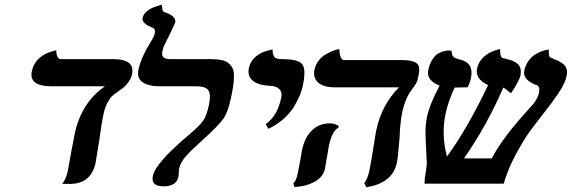

<svg xmlns="http://www.w3.org/2000/svg" viewBox="-20 -770 2397 805"><path d="M414.1 -292Q404.3 -246.6 397.5 -189.9Q384.3 -105 380.9 -87.9Q361.3 4.9 264.6 1H240.7Q256.3 -17.1 264.2 -53.2Q266.1 -61 280.3 -142.1Q282.7 -153.8 286.9 -175.8Q291 -197.8 293 -208Q320.8 -339.8 419.9 -408.2H196.8Q147.9 -408.2 127.2 -424.3Q106.4 -440.4 113.8 -473.1Q117.2 -488.3 124.3 -501Q131.3 -513.7 140.6 -522.5Q149.9 -531.2 160.4 -538.1Q170.9 -544.9 180.7 -548.6Q190.4 -552.2 198.2 -554.7Q206.1 -557.1 210.9 -558.1L215.8 -559.1Q216.8 -522 235.8 -522H455.1Q500.5 -522 520.5 -506.3Q540.5 -490.7 533.2 -457Q529.8 -440.9 519 -426.3Q508.3 -411.6 499 -404.1Q489.7 -396.5 471.7 -383.8Q457.5 -374 449.2 -366.2Q440.9 -358.4 430.4 -338.9Q419.9 -319.3 414.1 -292Z M661.1 -556.2Q656.7 -535.6 666.3 -528.8Q675.8 -522 696.8 -522H864.7Q891.1 -522 909.4 -518.1Q927.7 -514.2 938.7 -504.6Q949.7 -495.1 955.3 -483.2Q960.9 -471.2 960.9 -451.4Q960.9 -431.6 958 -411.4Q955.1 -391.1 948.7 -360.8Q936 -300.3 917.2 -272.9Q898.4 -245.6 827.6 -181.2Q782.2 -140.6 759.5 -115Q736.8 -89.4 731.4 -64Q729.5 -54.2 729.5 -43.9Q729 -31.7 728 -28.8Q719.7 11.2 665.5 11.2Q638.2 11.2 627.2 0Q616.2 -11.2 621.1 -33.2Q632.3 -86.9 772.5 -205.1Q815.9 -241.7 831.3 -263.2Q846.7 -284.7 856.4 -332Q864.7 -371.1 854.7 -389.6Q844.7 -408.2 801.8 -408.2H650.9Q602.1 -408.2 577.6 -425.5Q553.2 -442.9 560.5 -478Q571.3 -528.8 612.3 -595.2Q625.5 -615.2 628.9 -629.9Q633.3 -649.9 617.2 -654.8Q605.5 -659.7 597.9 -663.8Q590.3 -668 583 -676.5Q575.7 -685.1 577.6 -693.8Q585.9 -733.9 659.2 -750Q658.7 -722.7 668.9 -719.2Q690.4 -712.9 704.1 -701.7Q717.8 -690.4 714.4 -674.8Q713.9 -672.4 697.8 -638.7Q681.6 -605 676.8 -597.2H677.7Q665 -575.2 661.1 -556.2Z M1105.5 -230 1093.8 -250Q1142.6 -281.7 1159.2 -360.8Q1164.1 -383.3 1151.4 -396.2Q1138.7 -409.2 1111.8 -410.2Q1062.5 -412.6 1039.6 -431.9Q1016.6 -451.2 1023.4 -484.9Q1026.4 -499 1033.7 -511Q1041 -522.9 1049.8 -530.5Q1058.6 -538.1 1068.8 -544.2Q1079.1 -550.3 1088.6 -553.5Q1098.1 -556.6 1106 -558.8Q1113.8 -561 1118.2 -561.5L1123 -562Q1122.6 -550.8 1124.8 -543Q1127 -535.2 1130.4 -531Q1133.8 -526.9 1140.4 -524.9Q1147 -522.9 1151.9 -522.5Q1156.7 -522 1164.6 -522Q1230.5 -522 1247.3 -500.5Q1264.2 -479 1249.5 -410.2Q1245.6 -391.6 1237.3 -371.1Q1229 -350.6 1213.4 -324Q1197.8 -297.4 1169.7 -272.2Q1141.6 -247.1 1105.5 -230Z M1359.4 -161.1Q1357.4 -151.4 1350.8 -111.1Q1344.2 -70.8 1342.3 -62Q1337.9 -41 1322.3 -25.1Q1306.6 -9.3 1279.3 1.2Q1252 11.7 1215.3 14.2L1209.5 -1Q1221.7 -10.7 1228.5 -43.9Q1229 -46.9 1232.2 -63.7Q1235.4 -80.6 1237.8 -91.8Q1243.7 -127.9 1246.1 -140.1Q1257.3 -193.4 1287.6 -223.1Q1317.9 -252.9 1363.8 -252.9Q1382.3 -252.9 1400.4 -242.2L1398.9 -234.9Q1372.1 -220.2 1359.4 -161.1ZM1666 -296.9Q1657.7 -256.8 1655.3 -192.9Q1648.9 -111.3 1644 -87.9Q1639.6 -66.4 1629.2 -49.1Q1618.7 -31.7 1602.5 -18.8Q1586.4 -5.9 1564.7 2.4Q1543 10.7 1516.1 15.1L1507.3 -2Q1521.5 -20.5 1528.3 -53.2Q1536.1 -90.3 1543.5 -138.2Q1553.2 -202.1 1557.6 -224.1Q1580.1 -330.6 1652.8 -403.8H1381.8Q1351.6 -403.8 1331.1 -413.1Q1310.5 -422.4 1302.2 -439Q1293.9 -455.6 1298.3 -477.1Q1302.7 -498 1315.2 -514.6Q1327.6 -531.2 1342.3 -540Q1356.9 -548.8 1370.8 -554.7Q1384.8 -560.5 1393.6 -562.5L1402.8 -564Q1402.8 -551.8 1405 -541.5Q1407.2 -531.2 1411.6 -524.7Q1416 -518.1 1421.4 -518.1H1664.1Q1698.7 -518.1 1716.1 -511Q1733.4 -503.9 1736.3 -490.5Q1739.3 -477.1 1735.4 -457L1730 -433.1Q1727.5 -421.4 1707 -395Q1679.2 -359.4 1666 -296.9Z M2355.5 -451.2Q2352.1 -435.5 2343.8 -417.5Q2335.4 -399.4 2319.3 -376Q2303.2 -352.5 2292 -337.6Q2280.8 -322.8 2257.8 -293Q2219.2 -244.1 2195.8 -211.2Q2172.4 -178.2 2140.9 -119.1Q2109.4 -60.1 2091.8 0H1759.8Q1760.3 -26.4 1765.1 -48.8Q1770 -81.1 1769.5 -87.9Q1769 -96.7 1768.3 -107.2Q1767.6 -117.7 1767.3 -127.7Q1767.1 -137.7 1766.6 -145Q1766.1 -153.3 1765.4 -169.7Q1764.6 -186 1764.4 -193.8Q1764.2 -201.7 1763.9 -214.8Q1763.7 -228 1764.4 -236.6Q1765.1 -245.1 1766.4 -256.1Q1767.6 -267.1 1769.5 -276.9Q1781.7 -334 1823.2 -411.1Q1767.1 -433.1 1775.4 -475.1Q1781.2 -502.9 1793.5 -521.5Q1805.7 -540 1819.1 -546.9Q1832.5 -553.7 1844.7 -556.4Q1856.9 -559.1 1865.2 -558.1L1873 -557.1Q1874 -539.6 1880.4 -532.5Q1886.7 -525.4 1906.2 -521Q1968.3 -507.8 1954.6 -442.9Q1950.2 -421.9 1940.4 -403.8Q1896.5 -403.8 1887.2 -402.8H1886.2Q1858.4 -342.8 1848.1 -293Q1829.6 -205.1 1854 -113.8Q1939.9 -231 2026.4 -413.1Q1971.2 -439.5 1980 -481.9Q1982.9 -496.6 1990 -508.8Q1997.1 -521 2005.9 -529.3Q2014.6 -537.6 2024.4 -543.9Q2034.2 -550.3 2043.5 -554Q2052.7 -557.6 2060.1 -560.1Q2067.4 -562.5 2071.8 -563.5L2076.7 -564Q2076.7 -553.7 2077.6 -546.6Q2078.6 -539.6 2079.6 -536.1Q2080.6 -532.7 2082.8 -530.3Q2085 -527.8 2085.9 -527.3Q2086.9 -526.9 2089.4 -525.9Q2090.8 -525.9 2093.5 -525.4Q2096.2 -524.9 2097.2 -524.9Q2098.1 -524.4 2099.6 -523.9Q2101.1 -523.4 2102.1 -522.9Q2117.2 -519.5 2126.2 -516.1Q2135.3 -512.7 2146.7 -504.9Q2158.2 -497.1 2161.9 -483.6Q2165.5 -470.2 2161.6 -451.2Q2160.2 -445.3 2153.8 -431.9Q2147.5 -418.5 2138.4 -403.6Q2129.4 -388.7 2122.1 -378.9Q2096.2 -400.4 2090.3 -402.8Q2019.5 -240.2 1925.3 -106H2042Q2085.9 -192.4 2205.1 -321.8Q2233.4 -351.1 2239.7 -380.9Q2245.6 -408.2 2227.1 -415L2226.6 -414.1Q2170.4 -436.5 2178.2 -474.1Q2183.1 -497.1 2195.6 -514.4Q2208 -531.7 2222.2 -540.5Q2236.3 -549.3 2249.8 -554.4Q2263.2 -559.6 2272 -561L2281.2 -562Q2280.3 -547.9 2281.7 -540Q2283.2 -532.2 2285.2 -530.8Q2287.1 -529.3 2291.5 -526.9Q2298.3 -525.9 2299.8 -523.9H2297.9Q2298.8 -522.9 2299.8 -522.9Q2312 -519 2319.8 -515.4Q2327.6 -511.7 2339.1 -503.4Q2350.6 -495.1 2355 -481.9Q2359.4 -468.8 2355.5 -451.2Z"/></svg>

Font: Linux Libertine Slanted
Style: Semibold Slanted
Weight: 600
Designer: Philipp H. Poll
Foundry: Philipp H. Poll
Version: Version 5.1.1